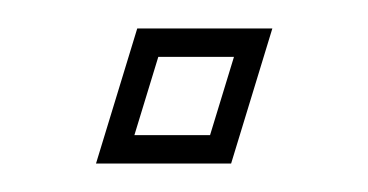

<svg xmlns="http://www.w3.org/2000/svg" viewBox="-20 -115 259 135"><path d="M47.5 0H142.5L171.5 -95H76.5ZM74.5 -20 91.3 -75H144.5L127.7 -20Z"/></svg>

Font: Din Kursivschrift
Style: EngGhost
Weight: 400
Version: Version 1.089